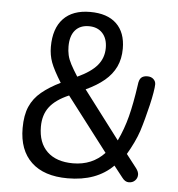

<svg xmlns="http://www.w3.org/2000/svg" viewBox="-48 -654 658 711"><g transform="rotate(5 281.5 -298.5)"><path d="M440 -97Q453 -119 464 -142Q475 -165 482 -186Q489 -208 496 -234Q503 -260 509 -285.5Q515 -311 518.5 -332Q522 -353 522 -363Q522 -374 513.5 -382Q505 -390 491 -390Q476 -390 468 -382.5Q460 -375 458 -355Q448 -285 435.5 -236.5Q423 -188 402 -144L267 -322Q308 -341 335.5 -364Q363 -387 377 -416.5Q391 -446 391 -484Q391 -544 357 -576.5Q323 -609 259 -609Q194 -609 159.5 -572.5Q125 -536 125 -468Q125 -437 135 -410Q145 -383 173 -338Q132 -318 103.5 -294.5Q75 -271 61 -239Q47 -207 47 -159Q47 -77 94 -32.5Q141 12 229 12Q283 12 325 -3.5Q367 -19 398 -50L431 -8Q442 7 456 7Q470 7 479 -2Q488 -11 488 -24Q488 -35 478 -48ZM232 -366Q216 -391 206.5 -409Q197 -427 193.5 -442.5Q190 -458 190 -475Q190 -514 208 -535Q226 -556 259 -556Q291 -556 309.5 -536Q328 -516 328 -481Q328 -444 305 -416.5Q282 -389 232 -366ZM208 -294 361 -94Q315 -45 244 -45Q182 -45 148 -77.5Q114 -110 114 -170Q114 -214 136.5 -243.5Q159 -273 208 -294Z"/></g></svg>

Font: Beiruti
Style: Regular
Weight: 400
Version: Version 1.00